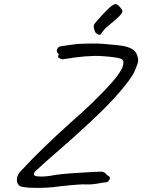

<svg xmlns="http://www.w3.org/2000/svg" viewBox="-20 -877 692 934"><path d="M534 -855Q551 -865 575 -827Q579 -817 561 -799Q543 -781 516.5 -759.5Q490 -738 482 -727Q472 -710 466.5 -708Q461 -706 449 -714Q442 -720 438.5 -733.5Q435 -747 436.5 -754.5Q438 -762 479 -806Q520 -850 534 -855ZM502 -24Q515 -19 514.5 -10Q514 -1 501 9Q496 9 477 12Q427 22 400 20Q373 18 274 29Q202 40 122 36Q80 33 72.5 25Q65 17 63 7Q58 -21 82 -46Q183 -155 336 -292Q415 -360 491.5 -440Q568 -520 578 -557Q586 -584 567.5 -591.5Q549 -599 477.5 -604Q406 -609 288 -589Q282 -587 272 -592Q262 -597 262 -602Q270 -613 258 -623Q252 -635 266 -649Q272 -652 297 -655Q322 -658 339 -661Q356 -664 407 -665Q458 -666 477 -664Q496 -662 516 -660.5Q536 -659 546 -658Q556 -657 572.5 -654.5Q589 -652 598 -649Q607 -646 618 -641Q648 -627 652 -586Q653 -574 643.5 -552Q634 -530 632 -524Q614 -490 561 -428Q508 -366 417 -281.5Q326 -197 264 -144Q202 -91 151 -43Q134 -22 163 -19Q196 -16 234.5 -23.5Q273 -31 364.5 -36.5Q456 -42 472.5 -42Q489 -42 502 -24Z"/></svg>

Font: Caveat
Style: Regular
Weight: 400
Designer: Pablo Impallari
Foundry: Creative Lab NY
Version: Version 1.096; ttfautohint (v1.3)